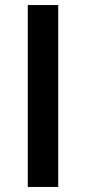

<svg xmlns="http://www.w3.org/2000/svg" viewBox="-20 -740 340 760"><path d="M210.5 0H90V-720H210.5Z"/></svg>

Font: Vortex Mix
Style: Bold
Weight: 700
Designer: Mikhail Sharanda
Foundry: Mikhail Sharanda
Version: Version 4.504;Glyphs 3.1.2 (3151)